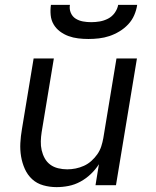

<svg xmlns="http://www.w3.org/2000/svg" viewBox="-20 -760 640 788"><path d="M212 8Q184 8 157.5 0.5Q131 -7 112 -24.5Q93 -42 82 -66.5Q71 -91 66.5 -118Q62 -145 63.5 -173Q65 -201 70 -230L118 -520H201L151 -218Q148 -199 147.5 -180Q147 -161 151 -143.5Q155 -126 163.5 -110.5Q172 -95 186 -84.5Q200 -74 218.5 -69.5Q237 -65 256 -65Q273 -65 290.5 -68.5Q308 -72 324.5 -79.5Q341 -87 355 -99.5Q369 -112 379.5 -127Q390 -142 395.5 -159Q401 -176 404 -193L458 -520H542L456 0H372L386 -86Q372 -64 352.5 -45.5Q333 -27 310 -14.5Q287 -2 262 3Q237 8 212 8ZM343 -600Q322 -600 301 -602.5Q280 -605 261 -612Q242 -619 226 -631Q210 -643 200 -660Q190 -677 188 -698Q186 -719 189 -740H267Q264 -723 270.5 -707.5Q277 -692 290.5 -683.5Q304 -675 320.5 -672Q337 -669 354 -669Q372 -669 389.5 -672Q407 -675 423.5 -683.5Q440 -692 451 -707.5Q462 -723 465 -740H543Q540 -719 531 -698Q522 -677 506 -660Q490 -643 470 -631Q450 -619 429 -612Q408 -605 386 -602.5Q364 -600 343 -600Z"/></svg>

Font: Iosevka SS04 Extended Oblique
Style: Regular
Weight: 400
Width: 7
Italic angle: -9°
Monospace: yes
Designer: Belleve Invis
Foundry: Belleve Invis
Version: Version 19.0.0; ttfautohint (v1.8.4)